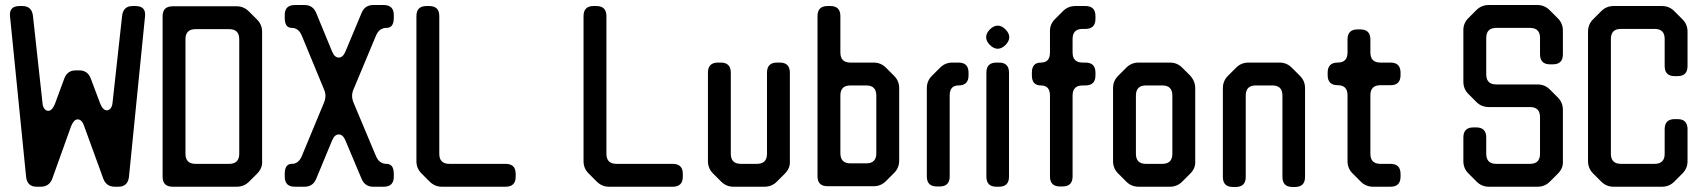

<svg xmlns="http://www.w3.org/2000/svg" viewBox="-20 -734 6785 764"><path d="M84 -29Q89 9 126 9H142Q176 9 188 -23L263 -232Q274 -259 289 -259Q306 -259 315 -232L391 -23Q403 9 437 9H451Q488 9 493 -29L557 -668Q562 -710 519 -710H508Q471 -710 466 -672L428 -327Q427 -312 420.5 -303.5Q414 -295 405 -295Q390 -295 379 -321L341 -422Q329 -454 295 -454H282Q248 -454 236 -422L198 -319Q187 -293 172 -293Q163 -293 156.5 -301.5Q150 -310 149 -325L111 -672Q106 -710 69 -710H58Q15 -710 20 -668Z M667 9H922Q951 9 971 -11L1003 -43Q1025 -65 1023 -93V-607Q1023 -636 1003 -656L971 -688Q950 -709 922 -709H667Q627 -709 627 -669V-31Q627 9 667 9ZM718 -122V-578Q718 -618 758 -618H892Q932 -618 932 -578V-122Q932 -82 892 -82H758Q718 -82 718 -122Z M1153 9H1192Q1225 9 1238 -22L1301 -174Q1311 -199 1328 -199Q1345 -199 1355 -174L1419 -22Q1432 9 1465 9H1507Q1547 9 1547 -31V-42Q1547 -82 1518 -82Q1489 -82 1476 -113L1387 -325Q1381 -340 1381 -352Q1381 -366 1387 -379L1476 -592Q1489 -623 1518 -623Q1547 -623 1547 -663V-674Q1547 -714 1507 -714H1465Q1432 -714 1419 -683L1355 -530Q1345 -505 1328 -505Q1311 -505 1301 -530L1238 -683Q1225 -714 1192 -714H1153Q1113 -714 1113 -674V-663Q1113 -623 1141 -623Q1168 -623 1181 -592L1269 -379Q1275 -366 1275 -352Q1275 -340 1269 -325L1181 -113Q1168 -82 1141 -82Q1113 -82 1113 -42V-31Q1113 9 1153 9Z M1689 -12Q1710 9 1738 9H1992Q2032 9 2032 -31V-42Q2032 -82 1992 -82H1768Q1728 -82 1728 -122V-670Q1728 -710 1688 -710H1677Q1637 -710 1637 -670V-93Q1637 -64 1657 -44Z M2354 -12Q2375 9 2403 9H2657Q2697 9 2697 -31V-42Q2697 -82 2657 -82H2433Q2393 -82 2393 -122V-670Q2393 -710 2353 -710H2342Q2302 -710 2302 -670V-93Q2302 -64 2322 -44Z M2850 -11Q2870 9 2899 9H3022Q3051 9 3071 -11L3103 -43Q3125 -65 3123 -93V-445Q3123 -485 3083 -485H3072Q3032 -485 3032 -445V-122Q3032 -82 2992 -82H2928Q2888 -82 2888 -122V-445Q2888 -485 2848 -485H2837Q2797 -485 2797 -445V-93Q2797 -64 2817 -44Z M3273 7H3456Q3485 7 3505 -13L3538 -46Q3558 -66 3558 -95V-383Q3558 -412 3538 -432L3505 -465Q3485 -485 3456 -485H3364Q3324 -485 3324 -525V-670Q3324 -710 3284 -710H3273Q3233 -710 3233 -670V-33Q3233 7 3273 7ZM3324 -124V-354Q3324 -394 3364 -394H3427Q3467 -394 3467 -354V-124Q3467 -84 3427 -84H3364Q3324 -84 3324 -124Z M3708 8H3719Q3759 8 3759 -32V-354Q3759 -394 3794 -394Q3834 -394 3834 -434V-445Q3834 -485 3794 -485H3770Q3741 -485 3721 -465L3688 -432Q3668 -412 3668 -383V-32Q3668 8 3708 8Z M3919 -555Q3934 -540 3950 -540Q3966 -540 3981 -555Q3996 -570 3996 -586Q3996 -602 3981 -617Q3966 -632 3950 -632Q3934 -632 3919 -617Q3904 -602 3904 -586Q3904 -570 3919 -555ZM3945 9H3955Q3995 9 3995 -31V-445Q3995 -485 3955 -485H3945Q3905 -485 3905 -445V-31Q3905 9 3945 9Z M4158 -32Q4158 8 4198 8H4208Q4248 8 4248 -32V-354Q4248 -394 4288 -394H4299Q4339 -394 4339 -434V-445Q4339 -485 4299 -485H4288Q4248 -485 4248 -525V-579Q4248 -619 4288 -619H4299Q4339 -619 4339 -659V-670Q4339 -710 4299 -710H4259Q4230 -710 4210 -690L4178 -658Q4157 -637 4158 -608V-525Q4158 -485 4122 -485Q4086 -485 4086 -445V-434Q4086 -394 4122 -394Q4158 -394 4158 -354Z M4462 -11Q4482 9 4511 9H4635Q4664 9 4684 -11L4716 -43Q4738 -65 4736 -93V-383Q4736 -411 4716 -433L4684 -465Q4664 -485 4635 -485H4511Q4482 -485 4462 -465L4429 -432Q4409 -412 4409 -383V-93Q4409 -64 4429 -44ZM4500 -122V-354Q4500 -394 4540 -394H4605Q4645 -394 4645 -354V-122Q4645 -82 4605 -82H4540Q4500 -82 4500 -122Z M4886 10H4897Q4937 10 4937 -30V-354Q4937 -394 4977 -394H5043Q5083 -394 5083 -354V-30Q5083 10 5123 10H5133Q5173 10 5173 -30V-383Q5173 -412 5153 -432L5121 -464Q5100 -485 5072 -485H4948Q4919 -485 4899 -465L4866 -432Q4846 -412 4846 -383V-30Q4846 10 4886 10Z M5362 -44 5395 -11Q5415 9 5444 9H5513Q5553 9 5553 -31V-42Q5553 -82 5513 -82H5473Q5433 -82 5433 -122V-355Q5433 -395 5473 -395H5513Q5553 -395 5553 -435V-445Q5553 -485 5513 -485H5473Q5433 -485 5433 -525V-577Q5433 -617 5393 -617H5382Q5342 -617 5342 -577V-525Q5342 -485 5303 -485Q5263 -485 5263 -445V-435Q5263 -395 5303 -395Q5342 -395 5342 -355V-93Q5342 -64 5362 -44Z M5823 -44 5856 -11Q5876 9 5905 9H6098Q6127 9 6147 -11L6179 -43Q6201 -65 6199 -93V-297Q6199 -326 6179 -346L6147 -378Q6127 -398 6098 -398H5934Q5894 -398 5894 -438V-583Q5894 -623 5934 -623H6068Q6108 -623 6108 -583V-518Q6108 -478 6148 -478H6159Q6199 -478 6199 -518V-612Q6199 -641 6179 -661L6147 -693Q6126 -714 6098 -714H5904Q5875 -714 5855 -694L5823 -662Q5802 -641 5803 -612V-409Q5803 -380 5823 -360L5855 -328Q5875 -308 5905 -308H6068Q6108 -308 6108 -268V-122Q6108 -82 6068 -82H5934Q5894 -82 5894 -122V-187Q5894 -227 5854 -227H5843Q5803 -227 5803 -187V-93Q5803 -64 5823 -44Z M6352 -11Q6372 9 6401 9H6593Q6622 9 6642 -11L6675 -44Q6695 -64 6695 -93V-220Q6695 -260 6655 -260H6644Q6604 -260 6604 -220V-122Q6604 -82 6564 -82H6430Q6390 -82 6390 -122V-579Q6390 -619 6430 -619H6564Q6604 -619 6604 -579V-471Q6604 -431 6644 -431H6655Q6695 -431 6695 -471V-608Q6695 -637 6675 -657L6642 -690Q6622 -710 6593 -710H6401Q6372 -710 6352 -690L6319 -657Q6299 -637 6299 -608V-93Q6299 -64 6319 -44Z"/></svg>

Font: WDXL Lubrifont SC
Style: Regular
Weight: 400
Designer: [WDXL Lubrifont] Copyright 2020-2022 (c) NightFurySL2001, Skr-ZERO; [ZCOOL QingKe HuangYou] Copyright 2018-2022 (c) The 
Version: Version 2.001;hotconv 1.1.1;makeotfexe 2.6.0